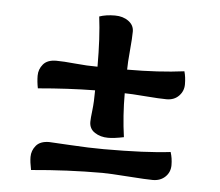

<svg xmlns="http://www.w3.org/2000/svg" viewBox="-42 -532 657 574"><g transform="rotate(5 287.0 -245.0)"><path d="M436 -6Q417 -6 361 -10Q305 -14 284 -14Q179 -14 71 -4Q66 -28 66 -43Q66 -62 78.5 -77Q91 -92 118 -92Q124 -92 181 -88.5Q238 -85 282 -85Q409 -85 482 -94Q488 -76 488 -55Q488 -34 473.5 -20Q459 -6 436 -6ZM281 -486Q305 -486 321.5 -474Q338 -462 338 -443Q338 -424 334.5 -386Q331 -348 331 -328Q426 -328 502 -338Q507 -321 507 -299Q507 -279 493 -264.5Q479 -250 456 -250Q436 -250 391.5 -253.5Q347 -257 330 -257Q330 -189 339 -126Q310 -120 292 -120Q269 -120 252 -131Q235 -142 235 -163Q235 -173 238 -198Q241 -223 241 -258Q160 -257 70 -249Q66 -269 66 -287Q66 -306 78.5 -321Q91 -336 118 -336Q139 -336 175 -332.5Q211 -329 242 -329Q242 -417 234 -479Q254 -486 281 -486Z"/></g></svg>

Font: Overlock
Style: Bold Italic
Weight: 700
Designer: Dario Muhafara
Foundry: Dario Manuel Muhafara
Version: Version 1.002